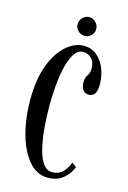

<svg xmlns="http://www.w3.org/2000/svg" viewBox="-104 -694 504 755"><g transform="rotate(15 148.0 -316.0)"><path d="M168.5 10.5Q122.5 10.5 90 -28.5Q57.5 -67.5 40.2 -130.5Q23 -193.5 23 -266Q23 -354.5 46 -412.5Q69 -470.5 103.2 -499Q137.5 -527.5 171.5 -527.5Q204 -527.5 226.2 -508.8Q248.5 -490 260.2 -460Q272 -430 272 -396.5Q272 -346.5 240.5 -346.5Q224.5 -346.5 216 -357.8Q207.5 -369 207.5 -388Q207.5 -407 216 -419Q224.5 -431 224.5 -448Q224.5 -475 210.5 -489.2Q196.5 -503.5 175.5 -503.5Q155 -503.5 140.8 -482Q126.5 -460.5 118 -425.8Q109.5 -391 105.8 -349.8Q102 -308.5 102 -269Q102 -228 105.2 -183.8Q108.5 -139.5 116.8 -101Q125 -62.5 140.2 -38.8Q155.5 -15 179 -15Q207.5 -15 224 -33Q240.5 -51 247 -72L265.5 -58.5Q256 -32.5 232 -11Q208 10.5 168.5 10.5ZM164.5 -565.5Q149 -565.5 137.5 -576.8Q126 -588 126 -603Q126 -618.5 137.5 -630.2Q149 -642 164.5 -642Q179 -642 190.5 -630.2Q202 -618.5 202 -603Q202 -588 190.5 -576.8Q179 -565.5 164.5 -565.5Z"/></g></svg>

Font: Imbue 50pt
Style: Regular
Weight: 400
Designer: Tyler Finck
Foundry: Etcetera Type Company
Version: Version 1.102; ttfautohint (v1.8.3)